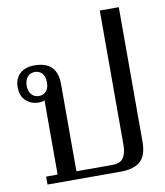

<svg xmlns="http://www.w3.org/2000/svg" viewBox="-85 -835 777 905"><g transform="rotate(-10 303.5 -382.5)"><path d="M69 -38C69 -38 69 0 69 0C69 0 421 0 421 0C464 0 495 -10 515 -29C535 -48 545 -78 545 -121C545 -121 545 -765 545 -765C545 -765 454 -765 454 -765C454 -765 454 -120 454 -120C454 -95 449 -75 439 -60C429 -45 411 -38 384 -38C384 -38 214 -38 214 -38C214 -38 214 -456 214 -456C214 -528 178 -564 105 -564C76 -564 53 -556 36 -541C19 -525 10 -503 10 -476C10 -448 18 -426 35 -411C51 -396 71 -388 95 -388C109 -388 119 -390 124 -394C124 -394 124 -38 124 -38C124 -38 69 -38 69 -38ZM137 -433C128 -423 116 -418 102 -418C88 -418 76 -423 67 -433C58 -443 53 -457 53 -475C53 -493 58 -507 67 -518C76 -528 88 -533 102 -533C116 -533 128 -528 137 -518C146 -507 150 -493 150 -475C150 -457 146 -443 137 -433Z"/></g></svg>

Font: BUSH 25 TRIRONG 0515 A
Style: Regular
Weight: 400
Designer: Katatrad Team
Foundry: CadsonDemak